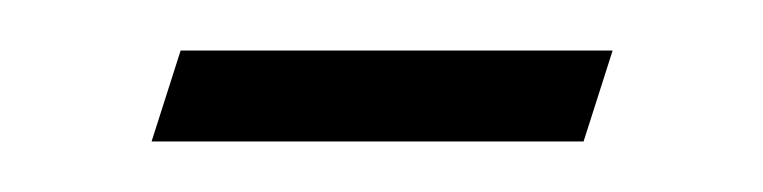

<svg xmlns="http://www.w3.org/2000/svg" viewBox="-20 -294 302 76"><path d="M51.5 -274H222.5L211 -238H40Z"/></svg>

Font: Newsreader 72pt ExtraLight
Style: Italic
Weight: 275
Italic angle: -17°
Designer: Hugues Gentile
Foundry: Production Type
Version: Version 1.003; ttfautohint (v1.8.3)